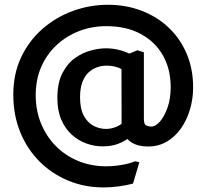

<svg xmlns="http://www.w3.org/2000/svg" viewBox="-20 -619 885 820"><path d="M421.5 181.5Q342.4 181.5 272.4 152.8Q202.5 124.1 149.5 71.4Q96.6 18.7 66.7 -54Q36.8 -126.8 36.8 -214.9Q36.8 -303.5 70.2 -374.2Q103.6 -445 161 -495.3Q218.5 -545.6 290.9 -572.1Q363.4 -598.6 441 -598.6Q518.6 -598.6 585.1 -573Q651.5 -547.5 700.7 -500.7Q750 -454 777.4 -389.1Q804.8 -324.3 804.8 -246.2Q804.8 -196.8 791.2 -151.1Q777.6 -105.4 752.4 -69.9Q727.3 -34.3 691.9 -13.9Q656.6 6.6 613.6 6.6Q582 6.6 559.6 -1.9Q537.3 -10.4 524.2 -25.4Q510.1 -14.9 483.3 -4.4Q456.5 6.1 417.4 6.1Q383.1 6.1 349.1 -6.1Q315 -18.3 286.9 -43.5Q258.8 -68.7 241.9 -107.7Q225 -146.7 225 -200.4Q225 -265 246.6 -306.8Q268.2 -348.6 301.1 -371.6Q334 -394.7 369.2 -403.7Q404.3 -412.7 431.4 -412.7Q460.7 -412.7 486.1 -406.4Q511.6 -400.1 532.1 -390L566.8 -404.3L594.5 -395.7V-111.2Q594.5 -87.5 605 -82.9Q615.4 -78.4 626 -78.4Q644.6 -78.4 663.4 -100.2Q682.1 -122 695.6 -159.9Q709 -197.8 709 -246.7Q709 -323.9 675.7 -382.5Q642.5 -441 580.9 -474.1Q519.4 -507.3 433.8 -507.3Q372 -507.3 317.5 -486.1Q263.1 -465 221.3 -426Q179.6 -387.1 156 -333.1Q132.5 -279.1 132.5 -212.9Q132.5 -146.7 155.5 -90.9Q178.6 -35.2 219.4 5.7Q260.2 46.5 315 68.9Q369.8 91.2 432.4 91.2Q463.9 91.2 497.7 85.7Q531.5 80.2 557 69.8L575.2 73.8L548.2 165Q521.3 172.5 487.1 177Q453 181.5 421.5 181.5ZM432.8 -68.4Q450.6 -68.4 468.4 -74.4Q486.3 -80.3 499.3 -90.3L498.8 -324Q487.3 -330.4 471 -334.5Q454.7 -338.7 435.9 -338.7Q415.7 -338.7 395.7 -332.1Q375.7 -325.6 358.9 -310.3Q342 -295 332 -268.8Q321.9 -242.6 321.9 -203.9Q321.9 -154.4 337.9 -124.8Q354 -95.1 379.3 -81.8Q404.7 -68.4 432.8 -68.4Z"/></svg>

Font: Kreon Light
Style: Regular
Weight: 300
Designer: Julia Petretta
Foundry: Julia Petretta and Eli Heuer
Version: Version 2.002